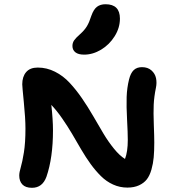

<svg xmlns="http://www.w3.org/2000/svg" viewBox="-20 -916 833 906"><path d="M377 -658.2Q349.6 -658.2 335.7 -669.2Q321.8 -680.2 321.8 -699.2Q321.8 -713.9 329.8 -725.6Q337.9 -737.3 356.9 -753.9Q378.9 -773.4 390.1 -792.2Q401.4 -811 411.1 -841.8Q421.9 -872.1 437.7 -884Q453.6 -896 478 -896Q545.9 -896 545.9 -828.1Q545.9 -784.7 521 -744.9Q496.1 -705.1 457 -681.6Q418 -658.2 377 -658.2ZM130.9 -29.8Q100.6 -29.8 85.7 -45.4Q70.8 -61 70.8 -87.9Q70.8 -102.5 78.1 -127Q85.4 -151.4 92.8 -197Q100.1 -242.7 100.1 -309.1Q100.1 -357.4 92.5 -432.9Q85 -508.3 85 -518.1Q85 -554.2 103.3 -575.7Q121.6 -597.2 158.2 -597.2Q200.7 -597.2 239.5 -577.6Q278.3 -558.1 308.8 -525.1Q339.4 -492.2 366.9 -452.1Q394.5 -412.1 419.7 -368.4Q444.8 -324.7 468 -285.9Q491.2 -247.1 517.8 -214.4Q544.4 -181.6 569.8 -166Q583 -199.7 583 -255.9Q583 -288.6 579.6 -351.6Q576.2 -414.6 577.6 -458Q579.1 -501.5 588.9 -541Q596.2 -570.8 610.8 -585Q625.5 -599.1 649.9 -599.1Q677.7 -599.1 694.8 -583.7Q711.9 -568.4 716.3 -546.9Q720.7 -525.4 715.8 -502Q707 -459 705.3 -422.1Q703.6 -385.3 705.8 -328.1Q708 -271 708 -243.2Q708 -203.1 705.3 -173.6Q702.6 -144 694.6 -115.7Q686.5 -87.4 672.9 -69.8Q659.2 -52.2 636 -41.5Q612.8 -30.8 581.1 -30.8Q545.4 -30.8 513.7 -45.2Q481.9 -59.6 456.3 -85Q430.7 -110.4 408 -141.6Q385.3 -172.9 363 -210.9Q340.8 -249 320.1 -284.4Q299.3 -319.8 273.4 -357.2Q247.6 -394.5 222.2 -420.9Q230 -350.6 230 -300.8Q230 -171.4 199.2 -82Q180.2 -29.8 130.9 -29.8Z"/></svg>

Font: Shantell Sans Irregular Bouncy
Style: Regular
Weight: 600
Designer: Stephen Nixon, Anya Danilova, Shantell Martin
Foundry: Arrow Type
Version: Version 1.006;[9816181b4]